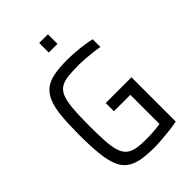

<svg xmlns="http://www.w3.org/2000/svg" viewBox="-256 -980 1092 1092"><g transform="rotate(-45 290.5 -434.0)"><path d="M318 8Q255 8 211.5 -0.5Q168 -9 139.5 -30.5Q111 -52 95 -91.5Q79 -131 72.5 -193Q66 -255 66 -344Q66 -433 72 -494.5Q78 -556 94.5 -595.5Q111 -635 139.5 -657Q168 -679 212 -687.5Q256 -696 318 -696Q348 -696 382 -693.5Q416 -691 448 -686.5Q480 -682 505 -676V-614Q477 -619 448.5 -622Q420 -625 395.5 -627Q371 -629 354 -629Q300 -629 263.5 -625.5Q227 -622 203 -608.5Q179 -595 166 -565Q153 -535 148 -481.5Q143 -428 143 -344Q143 -270 146 -219.5Q149 -169 159 -137Q169 -105 188.5 -87.5Q208 -70 239.5 -64Q271 -58 318 -58Q337 -58 358 -59Q379 -60 399 -62Q419 -64 433 -67V-301H301V-367H508V-11Q479 -5 445 -1Q411 3 378 5.5Q345 8 318 8ZM275 -799V-876H345V-799Z"/></g></svg>

Font: Saira SemiCondensed
Style: Regular
Weight: 400
Width: 4
Designer: Hector Gatti with collaboration of the Omnibus-Type team
Foundry: Omnibus-Type
Version: Version 1.101